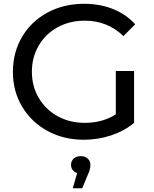

<svg xmlns="http://www.w3.org/2000/svg" viewBox="-20 -728 812 1011"><path d="M47.9 -350.1Q47.9 -452.1 96.4 -534.2Q145 -616.2 230.5 -662.1Q315.9 -708 422.9 -708Q506.8 -708 575.4 -680.4Q644 -652.8 691.9 -600.1L629.9 -538.1Q545.9 -619.1 426.8 -619.1Q346.7 -619.1 283.4 -584.5Q220.2 -549.8 184.1 -488.3Q147.9 -426.8 147.9 -350.1Q147.9 -273.9 184.1 -212.4Q220.2 -150.9 283.7 -116Q347.2 -81.1 425.8 -81.1Q520 -81.1 589.8 -126V-354H686V-81.1Q634.3 -38.1 565.2 -15.1Q496.1 7.8 420.9 7.8Q314.9 7.8 230 -38.6Q145 -85 96.4 -166.5Q47.9 -248 47.9 -350.1ZM354 140.1Q354 120.1 367.9 107.2Q381.8 94.2 405.3 94.2Q428.2 94.2 442.1 107.2Q456.1 120.1 456.1 140.1Q456.1 164.1 442.9 190.9L413.1 263.2H363.3L386.2 183.1Q371.1 178.2 362.5 167Q354 155.8 354 140.1Z"/></svg>

Font: Montserrat Medium
Style: Regular
Weight: 500
Designer: Julieta Ulanovsky
Foundry: Julieta Ulanovsky
Version: Version 7.200